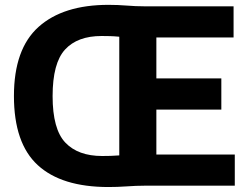

<svg xmlns="http://www.w3.org/2000/svg" viewBox="-20 -766 1019 792"><path d="M427.5 5.5Q234 5.5 135.8 -84.8Q37.5 -175 37.5 -370Q37.5 -564 139 -655Q240.5 -746 427.5 -746Q465.5 -746 502.8 -743Q540 -740 573.5 -740H943.5V-611.5H625V-442.5H893V-314H625V-128.5H948.5V0H575Q542 0 503 2.8Q464 5.5 427.5 5.5ZM401.5 -122.5Q419 -122.5 436.2 -123Q453.5 -123.5 472 -125V-614.5Q452 -616.5 434 -617Q416 -617.5 399 -617.5Q299.5 -617.5 248.2 -561.5Q197 -505.5 197 -369.5Q197 -233 249.5 -177.8Q302 -122.5 401.5 -122.5Z"/></svg>

Font: Encode Sans SmCnd
Style: Bold
Weight: 700
Width: 4
Designer: Multiple Designers
Foundry: Impallari Type
Version: Version 3.002; ttfautohint (v1.8.3) -l 8 -r 50 -G 200 -x 14 